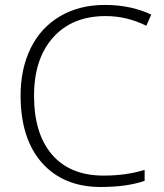

<svg xmlns="http://www.w3.org/2000/svg" viewBox="-20 -744 661 774"><path d="M405.8 -679.2Q271.5 -679.2 194.3 -593.3Q117.2 -507.3 117.2 -357.9Q117.2 -205.1 189.9 -120.6Q262.7 -36.1 397.9 -36.1Q487.8 -36.1 563 -59.1V-15.1Q492.2 9.8 386.2 9.8Q235.8 9.8 149.4 -87.4Q63 -184.6 63 -358.9Q63 -467.8 104.2 -550.8Q145.5 -633.8 222.9 -679Q300.3 -724.1 402.8 -724.1Q507.3 -724.1 589.8 -685.1L569.8 -640.1Q491.7 -679.2 405.8 -679.2Z"/></svg>

Font: Zoram GWeb Light
Style: Regular
Weight: 300
Foundry: Ascender Corporation
Version: Version 1.000